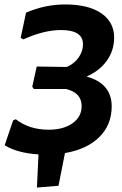

<svg xmlns="http://www.w3.org/2000/svg" viewBox="-20 -680 549 863"><path d="M146 163 153 14Q58 8 1 -27L39 -139L51 -144Q111 -97 199 -97Q265 -97 306 -126Q347 -155 347 -203Q347 -263 277 -280H132L125 -290L145 -381L280 -379Q313 -393 333 -421Q353 -449 353 -481Q353 -545 254 -545Q178 -545 85 -503L73 -510L97 -623Q182 -660 273 -660Q377 -660 435 -620.5Q493 -581 493 -511Q493 -453 460 -407Q427 -361 369 -336Q482 -305 482 -202Q482 -119 426.5 -64Q371 -9 272 8L243 155Z"/></svg>

Font: Alegreya Sans SC
Style: Bold Italic
Weight: 700
Italic angle: -7°
Designer: Juan Pablo del Peral
Foundry: Huerta Tipografica
Version: Version 2.007